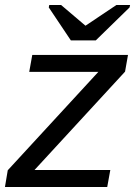

<svg xmlns="http://www.w3.org/2000/svg" viewBox="-31 -748 551 768"><path d="M410.2 -67.9 397.9 0H-11.2L0 -66.9L362.3 -460.4H85.9L98.1 -528.3H481L469.2 -461.4L106.9 -67.9ZM487.3 -718.3 352.1 -586.4H252.4L164.1 -718.3L166 -728H213.4L310.5 -645.5H311.5L434.6 -728H489.3Z"/></svg>

Font: Arimo
Style: Italic
Weight: 400
Italic angle: -12°
Designer: Steve Matteson
Foundry: Monotype Imaging Inc.
Version: Version 1.33